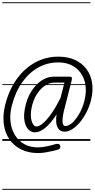

<svg xmlns="http://www.w3.org/2000/svg" viewBox="-25 -1246 838 1698"><path d="M311.5 107.5Q227.5 107.5 163.2 76Q99 44.5 59.2 -12.5Q19.5 -69.5 8.8 -147.2Q-2 -225 20.5 -317Q54 -450 122.5 -545.8Q191 -641.5 285.5 -693.2Q380 -745 491 -745Q574 -745 637 -716.5Q700 -688 739 -636.2Q778 -584.5 789.2 -514.2Q800.5 -444 780 -360.5Q766 -304.5 740.2 -254.2Q714.5 -204 682 -165Q649.5 -126 614.2 -103.8Q579 -81.5 546.5 -81.5Q502.5 -81.5 483.2 -120.8Q464 -160 475.5 -234.5Q422 -153 374 -114.2Q326 -75.5 284 -75.5Q250.5 -75.5 226.2 -100.2Q202 -125 192.5 -171.5Q183 -218 194.5 -283.5Q210.5 -371.5 250.2 -435.2Q290 -499 342.2 -533.5Q394.5 -568 447.5 -568H592Q606.5 -568 609.8 -560Q613 -552 609 -536L540.5 -266.5Q531 -227 528.5 -196.5Q526 -166 532 -148.8Q538 -131.5 553.5 -131.5Q585 -131.5 618.5 -163.8Q652 -196 680 -247.5Q708 -299 722 -355.5Q745.5 -454 722.5 -530.2Q699.5 -606.5 639 -650.2Q578.5 -694 489 -694Q394 -694 312 -648Q230 -602 169.5 -515.8Q109 -429.5 78.5 -307.5Q60 -232.5 68.2 -166.5Q76.5 -100.5 108 -50Q139.5 0.5 190.5 29Q241.5 57.5 308.5 57.5Q346 57.5 389.2 48.2Q432.5 39 464.5 29Q476 25 489.8 27Q503.5 29 507.5 42.5Q510.5 54.5 505.8 64.2Q501 74 482 79Q460.5 84.5 431.8 91.2Q403 98 372 102.8Q341 107.5 311.5 107.5ZM296 -127.5Q324 -127.5 359.8 -159.8Q395.5 -192 434.5 -249Q473.5 -306 510 -379.5L545 -515.5H452.5Q413 -515.5 371.8 -487.8Q330.5 -460 298.5 -408.8Q266.5 -357.5 253 -286.5Q241 -213.5 256.5 -170.5Q272 -127.5 296 -127.5ZM311.5 107.5Q227.5 107.5 163.2 76Q99 44.5 59.2 -12.5Q19.5 -69.5 8.8 -147.2Q-2 -225 20.5 -317Q54 -450 122.5 -545.8Q191 -641.5 285.5 -693.2Q380 -745 491 -745Q574 -745 637 -716.5Q700 -688 739 -636.2Q778 -584.5 789.2 -514.2Q800.5 -444 780 -360.5Q766 -304.5 740.2 -254.2Q714.5 -204 682 -165Q649.5 -126 614.2 -103.8Q579 -81.5 546.5 -81.5Q502.5 -81.5 483.2 -120.8Q464 -160 475.5 -234.5Q422 -153 374 -114.2Q326 -75.5 284 -75.5Q250.5 -75.5 226.2 -100.2Q202 -125 192.5 -171.5Q183 -218 194.5 -283.5Q210.5 -371.5 250.2 -435.2Q290 -499 342.2 -533.5Q394.5 -568 447.5 -568H592Q606.5 -568 609.8 -560Q613 -552 609 -536L540.5 -266.5Q531 -227 528.5 -196.5Q526 -166 532 -148.8Q538 -131.5 553.5 -131.5Q585 -131.5 618.5 -163.8Q652 -196 680 -247.5Q708 -299 722 -355.5Q745.5 -454 722.5 -530.2Q699.5 -606.5 639 -650.2Q578.5 -694 489 -694Q394 -694 312 -648Q230 -602 169.5 -515.8Q109 -429.5 78.5 -307.5Q60 -232.5 68.2 -166.5Q76.5 -100.5 108 -50Q139.5 0.5 190.5 29Q241.5 57.5 308.5 57.5Q346 57.5 389.2 48.2Q432.5 39 464.5 29Q476 25 489.8 27Q503.5 29 507.5 42.5Q510.5 54.5 505.8 64.2Q501 74 482 79Q460.5 84.5 431.8 91.2Q403 98 372 102.8Q341 107.5 311.5 107.5ZM296 -127.5Q324 -127.5 359.8 -159.8Q395.5 -192 434.5 -249Q473.5 -306 510 -379.5L545 -515.5H452.5Q413 -515.5 371.8 -487.8Q330.5 -460 298.5 -408.8Q266.5 -357.5 253 -286.5Q241 -213.5 256.5 -170.5Q272 -127.5 296 -127.5ZM-5 424.5H774V432.5H-5ZM-5 -16H774V0H-5ZM-5 -501.5H774V-493.5H-5ZM-5 -1226H774V-1218H-5Z"/></svg>

Font: Edu AU VIC WA NT Guides
Style: Regular
Weight: 400
Designer: Tina and Corey Anderson, Eben Sorkin, Mirko Velimirovic
Foundry: Google for Education
Version: Version 1.001